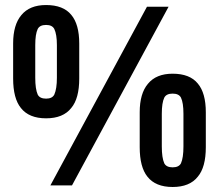

<svg xmlns="http://www.w3.org/2000/svg" viewBox="-20 -727 870 763"><path d="M63 -297.9Q32.2 -335.9 32.2 -415V-554.2Q32.2 -628.4 64.9 -667Q97.7 -707 163.1 -707Q231.4 -707 263.2 -668Q294.9 -630.4 294.9 -554.2V-415Q294.9 -335.4 263.2 -297.9Q231 -256.8 163.1 -256.8Q95.2 -256.8 63 -297.9ZM649.9 -700.2 266.1 9.8H180.2L564 -700.2ZM195.8 -351.1Q206.1 -374 206.1 -418V-547.9Q206.1 -590.3 195.8 -611.8Q187.5 -627.9 163.1 -627.9Q138.2 -627.9 129.9 -611.8Q120.1 -591.3 120.1 -547.9V-418Q120.1 -373 129.9 -351.1Q138.2 -335 163.1 -335Q187.5 -335 195.8 -351.1ZM565.9 -24.9Q535.2 -63 535.2 -142.1V-280.8Q535.2 -355.5 567.9 -394Q600.6 -434.1 666 -434.1Q734.4 -434.1 766.1 -395Q797.9 -357.4 797.9 -280.8V-142.1Q797.9 -62.5 766.1 -24.9Q733.9 16.1 666 16.1Q598.1 16.1 565.9 -24.9ZM699.2 -78.1Q709 -100.1 709 -145V-274.9Q709 -318.4 699.2 -338.9Q690.9 -355 666 -355Q641.1 -355 632.8 -338.9Q623 -318.4 623 -274.9V-145Q623 -100.1 632.8 -78.1Q641.1 -62 666 -62Q690.9 -62 699.2 -78.1Z"/></svg>

Font: D-DIN-PRO Medium
Style: Regular
Weight: 500
Designer: datto
Foundry: CyberFei
Version: Version 1.000;hotconv 1.0.109;makeotfexe 2.5.65596